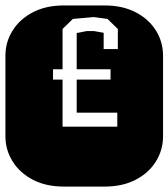

<svg xmlns="http://www.w3.org/2000/svg" viewBox="-22 -689 622 709"><path d="M213.9 0Q147.9 0 99.6 -25.1Q51.3 -50.3 24.7 -92.8Q-2 -135.3 -2 -186V-482.9Q-2 -534.2 24.7 -576.4Q51.3 -618.7 99.6 -643.8Q147.9 -668.9 213.9 -668.9H364.3Q430.2 -668.9 478.8 -643.8Q527.3 -618.7 553.7 -576.4Q580.1 -534.2 580.1 -482.9V-186Q580.1 -135.3 553.7 -92.8Q527.3 -50.3 478.8 -25.1Q430.2 0 364.3 0ZM209 -221.2H411.1V-272.9H261.2V-395H386.2V-433.1H261.2V-566.9L297.9 -574.2H325.2L360.8 -567.9V-507.8H413.1V-582L375 -619.1L324.2 -626L247.1 -619.1L209 -582V-433.1H173.8V-395H209Z"/></svg>

Font: Monofett
Style: Regular
Weight: 400
Designer: Vernon Adams
Foundry: Vernon Adams
Version: Version 1.100; ttfautohint (v1.8.4.7-5d5b);gftools[0.9.28]